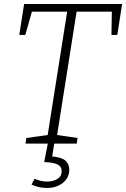

<svg xmlns="http://www.w3.org/2000/svg" viewBox="-20 -715 628 956"><path d="M107 0 111 -28 228 -44 216 -34 316 -667 327 -657H127L142 -668L106 -541H76L100 -695H588L564 -541H535L537 -667L549 -657H349L363 -667L263 -34L257 -44L366 -28L362 0ZM213 221Q195 221 175.5 217Q156 213 137 204L152 175Q183 189 215 189Q245 189 266 176Q287 163 287 137Q287 113 264.5 103Q242 93 200 92L218 0H250L240 64Q287 68 306 85Q325 102 325 130Q325 158 309.5 178.5Q294 199 269.5 210Q245 221 213 221Z"/></svg>

Font: Bitter Thin Light
Style: Italic
Weight: 300
Italic angle: -9°
Version: Version 2.002